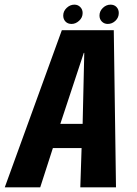

<svg xmlns="http://www.w3.org/2000/svg" viewBox="-54 -806 588 826"><path d="M-33.5 0H119L173.5 -169H297L291.5 0H445L435.5 -676H212ZM205.5 -273 306.5 -578.5H308.5L301.5 -273ZM254 -703Q271.5 -703 286.5 -716.8Q301.5 -730.5 301.5 -750Q301.5 -765.5 291.2 -775.8Q281 -786 266 -786Q247.5 -786 232.8 -772Q218 -758 218 -739Q218 -723.5 227.8 -713.2Q237.5 -703 254 -703ZM409.5 -703Q428.5 -703 442.8 -716.8Q457 -730.5 457 -750Q457 -765.5 447.2 -775.8Q437.5 -786 421.5 -786Q403 -786 388.5 -772Q374 -758 374 -739Q374 -723.5 384.2 -713.2Q394.5 -703 409.5 -703Z"/></svg>

Font: Anybody Condensed
Style: Bold Italic
Weight: 700
Width: 3
Italic angle: -10°
Version: Version 1.113;gftools[0.9.25]